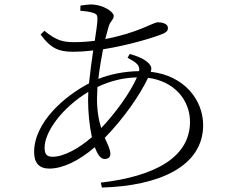

<svg xmlns="http://www.w3.org/2000/svg" viewBox="-20 -802 1040 861"><path d="M162 -647C209 -583 246 -570 306 -570C336 -570 368 -572 398 -576C391 -528 384 -476 379 -428C269 -371 133 -253 133 -120C133 -70 157 -46 201 -46C260 -46 332 -79 405 -142C417 -110 431 -89 449 -89C463 -89 475 -95 475 -112C475 -132 463 -153 450 -184C534 -270 607 -375 644 -453C762 -438 832 -353 832 -256C832 -95 672 -11 432 17L437 39C692 32 891 -55 891 -241C891 -352 808 -463 656 -480C661 -495 659 -505 648 -517C628 -538 597 -550 562 -560L552 -543C591 -522 608 -510 604 -483C535 -482 470 -468 421 -448C426 -492 434 -539 442 -581C552 -598 673 -634 714 -652C730 -660 733 -667 733 -677C733 -691 717 -702 687 -702C668 -702 597 -654 452 -627L465 -675C473 -710 490 -711 490 -731C490 -748 444 -782 386 -782C376 -782 357 -779 341 -777L340 -754C361 -752 380 -750 399 -744C413 -739 417 -734 417 -717C417 -701 412 -665 405 -619C374 -615 342 -613 312 -613C263 -613 233 -620 179 -664ZM594 -455C565 -388 499 -296 434 -228C423 -261 415 -304 415 -360L417 -412C475 -439 529 -453 594 -455ZM392 -187C336 -138 267 -99 216 -99C190 -99 180 -110 180 -140C180 -210 257 -318 376 -390L375 -353C375 -300 381 -238 392 -187Z"/></svg>

Font: Noto Serif JP Light
Style: Regular
Weight: 300
Designer: Ryoko NISHIZUKA 西塚涼子 (kana & ideographs); Frank Grießhammer (Latin, Greek & Cyrillic); Wenlong ZHANG 张文龙 (bopomofo); San
Foundry: Adobe
Version: Version 2.001;hotconv 1.1.0;makeotfexe 2.6.0